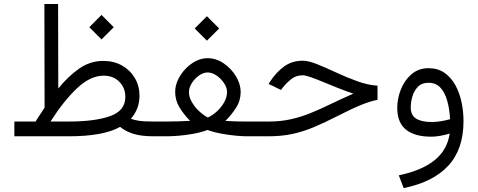

<svg xmlns="http://www.w3.org/2000/svg" viewBox="-20 -685 2401 965"><path d="M490.2 -609.9 551.8 -548.3 490.2 -486.8 428.7 -548.3ZM499 -378.9Q552.2 -378.9 593.3 -355.7Q634.3 -332.5 657.7 -292.7Q681.2 -252.9 681.2 -203.1Q680.7 -167.5 669.4 -139.6Q658.2 -111.8 637.7 -87.9Q657.2 -81.1 680.7 -77.6Q704.1 -74.2 751 -74.2H770V0H751.5Q689.5 0 650.1 -12.5Q610.8 -24.9 583.5 -47.4Q541.5 -23.4 476.3 -11.7Q411.1 0 327.6 0H52.2V-74.2H159.2Q168.9 -91.3 181.6 -109.6Q194.3 -127.9 204.1 -144.5L203.1 -665H272L272.9 -240.2Q322.3 -301.3 377.7 -340.1Q433.1 -378.9 499 -378.9ZM501 -304.7Q433.6 -304.7 366.2 -240.5Q298.8 -176.3 233.9 -74.2H325.7Q457 -74.2 533.4 -101.3Q609.9 -128.4 609.9 -197.8Q609.9 -244.1 579.3 -274.4Q548.8 -304.7 501 -304.7Z M1020 -603.5 1081.5 -542 1020 -480.5 958.5 -542ZM1189.5 -222.7Q1189.5 -179.2 1167 -144Q1144.5 -108.9 1112.8 -77.1Q1141.6 -75.2 1171.1 -74.7Q1200.7 -74.2 1220.2 -74.2H1267.6V0H1221.7Q1200.7 0 1167 -2.9Q1133.3 -5.9 1095.5 -12.7Q1057.6 -19.5 1022.9 -31.7Q988.3 -19 949.7 -12.2Q911.1 -5.4 876.5 -2.7Q841.8 0 818.8 0H750.5V-74.2H818.8Q841.8 -74.2 872.3 -75Q902.8 -75.7 935.5 -77.6Q904.3 -108.9 882.3 -144.8Q860.4 -180.7 860.4 -223.6Q860.4 -252.9 874 -282.7Q887.7 -312.5 910.9 -337.4Q934.1 -362.3 963.1 -377.4Q992.2 -392.6 1023.4 -392.6Q1066.4 -392.6 1104.2 -366.7Q1142.1 -340.8 1165.8 -301.8Q1189.5 -262.7 1189.5 -222.7ZM1023.4 -320.8Q1002 -320.8 980.2 -305.4Q958.5 -290 944.1 -267.3Q929.7 -244.6 929.7 -221.7Q929.7 -196.8 944.6 -171.4Q959.5 -146 981.4 -125.7Q1003.4 -105.5 1024.4 -94.2Q1048.8 -105.5 1070.8 -125.7Q1092.8 -146 1106.9 -171.4Q1121.1 -196.8 1121.1 -222.7Q1121.1 -244.6 1106 -267.3Q1090.8 -290 1068.4 -305.4Q1045.9 -320.8 1023.4 -320.8Z M1248 -74.2H1331.1Q1391.1 -74.2 1442.1 -85.7Q1493.2 -97.2 1541.5 -116.9Q1589.8 -136.7 1641.8 -161.9Q1693.8 -187 1755.9 -214.4Q1717.8 -227.1 1678.2 -242.9Q1638.7 -258.8 1603.3 -273.4Q1567.9 -288.1 1541 -297.4Q1514.2 -306.6 1501.5 -306.6Q1469.2 -306.6 1445.8 -288.8Q1422.4 -271 1402.8 -246.6L1392.1 -232.9L1330.1 -263.2L1336.4 -273.4Q1368.2 -322.3 1408.2 -351.1Q1448.2 -379.9 1502 -379.9Q1530.8 -379.9 1574.7 -362.1Q1618.7 -344.2 1670.7 -320.1Q1722.7 -295.9 1776.1 -276.6Q1829.6 -257.3 1877.4 -254.4V-183.1Q1844.2 -177.2 1797.6 -158.7Q1751 -140.1 1677.7 -102.5Q1612.8 -69.3 1558.3 -46.4Q1503.9 -23.4 1449.5 -11.7Q1395 0 1329.6 0H1248Z M2309.6 -76.2Q2309.6 64.9 2233.2 147.7Q2156.7 230.5 2008.8 260.3L1984.4 196.3Q2100.1 171.9 2164.1 120.4Q2228 68.8 2240.2 -13.7Q2220.2 -7.3 2194.8 -2.7Q2169.4 2 2147.5 2Q2064.5 2 2020.5 -33.4Q1976.6 -68.8 1976.6 -142.6Q1976.6 -189.9 1994.9 -235.8Q2013.2 -281.7 2048.3 -312Q2083.5 -342.3 2133.8 -342.3Q2180.7 -342.3 2213.9 -319.1Q2247.1 -295.9 2268.3 -257.6Q2289.6 -219.2 2299.6 -171.9Q2309.6 -124.5 2309.6 -76.2ZM2149.9 -71.8Q2172.4 -71.8 2196 -75.7Q2219.7 -79.6 2242.2 -85.9Q2239.3 -138.2 2227.5 -179.4Q2215.8 -220.7 2193.1 -244.9Q2170.4 -269 2133.3 -269Q2099.6 -269 2080.1 -248.5Q2060.5 -228 2052.5 -199.2Q2044.4 -170.4 2044.4 -145.5Q2044.4 -105.5 2071.8 -88.6Q2099.1 -71.8 2149.9 -71.8Z"/></svg>

Font: Vazirmatn UI NL Light
Style: Regular
Weight: 300
Designer: Saber Rastikerdar
Foundry: Saber Rastikerdar
Version: Version 33.003